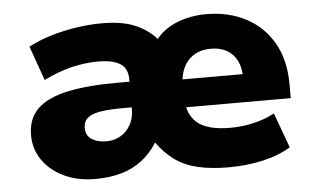

<svg xmlns="http://www.w3.org/2000/svg" viewBox="-43 -581 1075 656"><g transform="rotate(-5 494.5 -253.0)"><path d="M258 11Q199 11 152.5 -11Q106 -33 79.5 -71Q53 -109 53 -157Q53 -214 88 -247.5Q123 -281 192 -295.5Q261 -310 362 -310H431V-222H376Q330 -222 299 -217.5Q268 -213 253 -200.5Q238 -188 238 -166Q238 -139 258 -126.5Q278 -114 307 -114Q336 -114 357.5 -127Q379 -140 391.5 -163Q404 -186 404 -214V-319Q404 -356 378.5 -372Q353 -388 303 -388Q257 -388 210.5 -376.5Q164 -365 116 -341L74 -459Q110 -478 151.5 -490.5Q193 -503 238 -510Q283 -517 328 -517Q396 -517 440 -498.5Q484 -480 513 -447Q540 -481 585.5 -499Q631 -517 685 -517Q761 -517 820.5 -486Q880 -455 914 -396Q948 -337 948 -253V-206H561V-302H806L792 -289Q792 -324 780 -348Q768 -372 745.5 -385Q723 -398 691 -398Q641 -398 612.5 -366.5Q584 -335 584 -279V-250Q584 -186 618.5 -154.5Q653 -123 734 -123Q774 -123 813.5 -132Q853 -141 886 -159L930 -39Q889 -14 833.5 -1.5Q778 11 717 11Q655 11 609.5 0Q564 -11 531.5 -35Q499 -59 474 -94H472Q451 -60 420 -36Q389 -12 349 -0.5Q309 11 258 11Z"/></g></svg>

Font: Nunito Sans 7pt Black
Style: Regular
Weight: 900
Designer: Vernon Adams
Foundry: Vernon Adams
Version: Version 3.101;gftools[0.9.27]